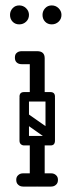

<svg xmlns="http://www.w3.org/2000/svg" viewBox="-20 -689 266 709"><path d="M60 -452Q48 -452 41 -459Q35 -465 35 -476Q35 -488 41 -493Q48 -500 60 -500H111Q122 -500 128 -498.5Q134 -497 135 -495Q143 -487 143 -476Q142 -465 136 -459Q133 -456 127.5 -454Q122 -452 111 -452ZM52 -170Q52 -187 69 -187H166Q183 -187 183 -170Q183 -152 167 -152H69Q62 -152 57 -156.5Q52 -161 52 -170ZM117 -3Q90 -3 90 -29V-158Q90 -184 117 -184Q145 -184 145 -158V-29Q145 -3 117 -3ZM117 -314Q90 -314 90 -340V-474Q90 -500 117 -500Q145 -500 145 -474V-340Q145 -314 117 -314ZM52 -332Q52 -349 69 -349H166Q183 -349 183 -332Q183 -314 167 -314H69Q62 -314 57 -318.5Q52 -323 52 -332ZM57 -267Q67 -280 80 -271L174 -205Q188 -196 177 -180Q167 -167 154 -176L60 -242Q55 -246 53.5 -253Q52 -260 57 -267ZM165 -153Q148 -153 148 -170V-326Q148 -343 165 -343Q183 -343 183 -327V-171Q183 -153 165 -153ZM69 -153Q52 -153 52 -170V-326Q52 -343 69 -343Q87 -343 87 -327V-171Q87 -153 69 -153ZM40 -25Q40 -36 47 -42Q54 -49 66 -49H115Q127 -49 134 -43Q141 -36 141 -25Q141 -13 134 -6Q127 0 115 0H66Q54 0 47 -7Q40 -13 40 -25ZM194 -25Q194 -13 187 -7Q180 0 168 0H119Q108 0 100 -6Q93 -13 93 -25Q93 -36 100 -43Q108 -49 119 -49H168Q180 -49 187 -42Q194 -36 194 -25ZM171 -599Q156 -599 146.5 -609Q137 -619 137 -634Q137 -648 146.5 -658.5Q156 -669 171 -669Q186 -669 196.5 -658.5Q207 -648 207 -634Q207 -619 196.5 -609Q186 -599 171 -599ZM51 -599Q36 -599 26.5 -609Q17 -619 17 -634Q17 -648 26.5 -658.5Q36 -669 51 -669Q66 -669 76.5 -658.5Q87 -648 87 -634Q87 -619 76.5 -609Q66 -599 51 -599Z"/></svg>

Font: Agu Display Uzo
Style: Regular
Weight: 400
Designer: Oluwaseun Badejo
Version: Version 1.103